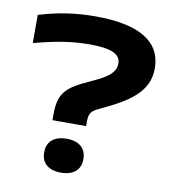

<svg xmlns="http://www.w3.org/2000/svg" viewBox="-78 -748 747 826"><g transform="rotate(10 295.0 -335.0)"><path d="M157 -66V-63C157 -19 187 9 243 9C298 9 328 -19 328 -63V-66C328 -111 298 -139 243 -139C187 -139 157 -111 157 -66ZM27 -519C121 -544 192 -556 270 -556C364 -556 405 -537 405 -496C405 -453 364 -429 300 -400C202 -356 168 -328 168 -234V-207H315V-229C315 -265 328 -276 356 -289C479 -346 563 -398 563 -502C563 -618 468 -679 273 -679C185 -679 109 -667 27 -642Z"/></g></svg>

Font: LT Wave Bold
Style: Regular
Weight: 700
Designer: Daniel Lyons
Version: Version 2.5 (Glyphs App)